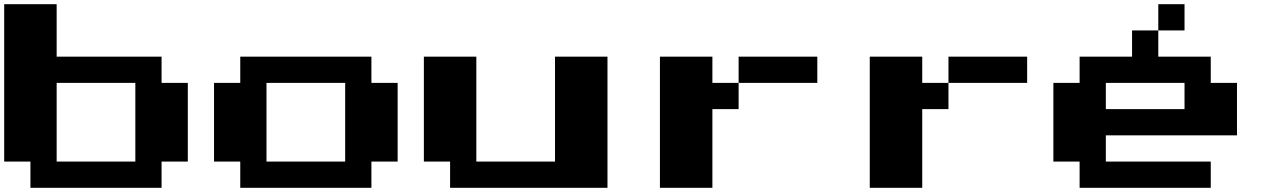

<svg xmlns="http://www.w3.org/2000/svg" viewBox="-20 -1020 6040 915"><path d="M125 -125V-250H0V-1000H250V-750H750V-625H875V-250H750V-125ZM250 -250H625V-625H250Z M1125 -125V-250H1000V-625H1125V-750H1750V-625H1875V-250H1750V-125ZM1250 -250H1625V-625H1250Z M2125 -125V-250H2000V-750H2250V-250H2625V-750H2875V-125Z M3375 -625H3500V-500H3375V-125H3125V-750H3375ZM3875 -750V-625H3500V-750Z M4375 -625H4500V-500H4375V-125H4125V-750H4375ZM4875 -750V-625H4500V-750Z M5625 -875H5500V-1000H5625ZM5875 -625V-375H5250V-250H5750V-125H5125V-250H5000V-625H5125V-750H5375V-875H5500V-750H5750V-625ZM5625 -625H5250V-500H5625Z"/></svg>

Font: Press Start 2P
Style: Regular
Weight: 400
Designer: CodeMan38
Foundry: CodeMan38
Version: Version 3.000